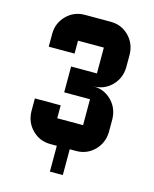

<svg xmlns="http://www.w3.org/2000/svg" viewBox="-125 -791 816 1017"><g transform="rotate(15 283.0 -283.0)"><path d="M354 0H318.8V141.6H248V0H212.4Q153.8 0 113 -40.8Q72.3 -81.5 70.8 -141.6V-212.4H212.4V-141.6H354V-283.7H212.4V-425.3H354V-566.9H212.4V-496.1H70.8V-566.9Q70.8 -625.5 112.8 -668Q153.8 -708.5 212.4 -708.5H354Q412.6 -708.5 453.4 -668Q494.1 -627.4 495.6 -566.9V-496.1Q494.1 -436 453.4 -395.3Q412.6 -354.5 354 -354.5Q412.6 -354.5 453.4 -313.7Q494.1 -272.9 495.6 -212.4V-141.6Q494.1 -81.5 453.4 -40.8Q412.6 0 354 0Z"/></g></svg>

Font: Blazma
Style: Regular
Weight: 400
Designer: GGBotNet
Version: 1.00